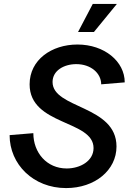

<svg xmlns="http://www.w3.org/2000/svg" viewBox="-20 -943 661 979"><path d="M317 16C464 16 574 -75 574 -196C574 -407 248 -388 248 -525C248 -583 306 -616 369 -616C443 -616 496 -570 496 -513L616 -523C616 -630 512 -716 375 -716C243 -716 131 -638 131 -513C131 -302 457 -332 457 -188C457 -122 389 -84 320 -84C219 -84 150 -164 150 -264L29 -254C29 -105 150 16 317 16ZM378 -780H459L576 -923H453Z"/></svg>

Font: Uncut Sans Semibold Italic
Style: Regular
Weight: 600
Italic angle: -11°
Designer: Kasper Nordkvist
Foundry: UNCUT.wtf
Version: Version 1.304;Glyphs 3.2 (3246)